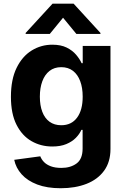

<svg xmlns="http://www.w3.org/2000/svg" viewBox="-20 -792 672 1028"><path d="M305.1 215.8Q231.6 215.8 179.2 195.8Q126.7 175.7 95.8 141.2Q64.9 106.6 56.1 63.7L195.7 44.9Q202 61.5 215.7 75.7Q229.5 89.8 252.4 98.4Q275.4 107 308.6 107Q357.8 107 390 83.2Q422.3 59.4 422.3 3.3V-96.5H415.6Q406 -74.2 385.9 -53.8Q365.8 -33.4 334.8 -20.5Q303.7 -7.6 260 -7.6Q198.7 -7.6 148.5 -36.4Q98.3 -65.1 68.4 -124.1Q38.5 -183.1 38.5 -273.6Q38.5 -366.7 68.9 -428.7Q99.3 -490.6 149.7 -521.7Q200.1 -552.7 260.2 -552.7Q305.8 -552.7 336.8 -537.4Q367.9 -522 387.4 -499Q406.8 -476.1 417 -453.7H422.9V-545.9H571.5V5.7Q571.5 75.1 537.4 121.9Q503.2 168.8 443.2 192.3Q383.1 215.8 305.1 215.8ZM308 -121.5Q362.6 -121.5 392.6 -162.1Q422.7 -202.6 422.7 -274.4Q422.7 -322.4 409.3 -357.8Q396 -393.2 370.5 -412.8Q344.9 -432.4 308 -432.4Q270.6 -432.4 245 -412.2Q219.4 -392 206.4 -356.4Q193.4 -320.8 193.4 -274.4Q193.4 -227.7 206.5 -193.3Q219.6 -158.8 245.3 -140.1Q271 -121.5 308 -121.5ZM388.9 -610.4 317.6 -697.1 246.7 -610.4H117.4V-615.6L261.3 -772.3H374.2L517.8 -615.6V-610.4Z"/></svg>

Font: Inter
Style: Regular
Weight: 400
Designer: Rasmus Andersson
Foundry: rsms
Version: Version 4.000;git-8c9346024